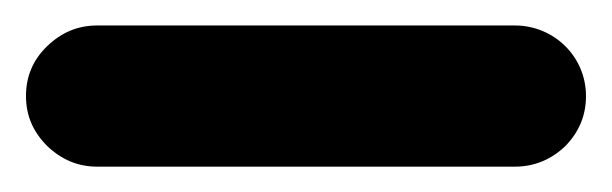

<svg xmlns="http://www.w3.org/2000/svg" viewBox="-76 -97 478 150"><path d="M-55.7 -22C-55.7 -6.8 -50.3 5.9 -39.1 17.1C-27.8 27.8 -15.1 33.2 0 33.2H326.2C341.3 33.2 354.5 27.8 365.7 17.1C376.5 5.9 381.8 -6.8 381.8 -22C381.8 -52.7 356.9 -77.1 326.2 -77.1H0C-15.1 -77.1 -27.8 -71.8 -39.1 -61C-50.3 -50.3 -55.7 -37.1 -55.7 -22Z"/></svg>

Font: Mikhak SemiBold
Style: Regular
Weight: 600
Designer: Amin Abedi
Version: Version 3.2